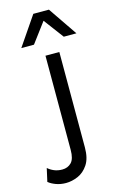

<svg xmlns="http://www.w3.org/2000/svg" viewBox="-221 -799 655 1070"><g transform="rotate(-15 106.5 -264.0)"><path d="M173 -500V51Q173 113 149 149Q125 185 90 200Q55 215 21 215Q-10 215 -36 205.5Q-62 196 -79 182L-62 106Q-48 119 -27 128Q-6 137 20 137Q52 137 72.5 116Q93 95 93 43V-500ZM292 -576H219L133 -691L47 -576H-26L88 -743H178Z"/></g></svg>

Font: Work Sans
Style: Regular
Weight: 400
Designer: Wei Huang
Foundry: Wei Huang
Version: Version 2.006; ttfautohint (v1.8.1.43-b0c9)